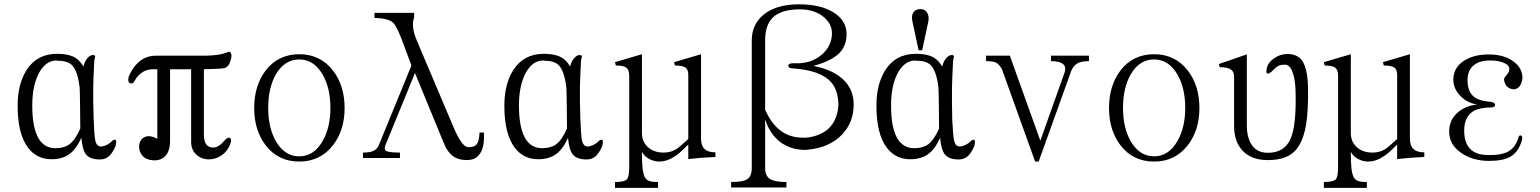

<svg xmlns="http://www.w3.org/2000/svg" viewBox="-20 -738 7203 898"><path d="M244.1 -455.1 249 -454.1Q294.9 -454.1 316.4 -433.6Q343.8 -405.3 352.5 -328.1Q353.5 -318.4 354.5 -245.1Q355.5 -171.9 355.5 -136.7Q332 -83 303.7 -62.5Q279.3 -44.9 239.3 -44.9Q187.5 -44.9 160.2 -90.8Q130.9 -141.6 130.9 -245.1Q130.9 -336.9 162.1 -396.5Q194.3 -455.1 244.1 -455.1ZM360.4 -93.8Q365.2 -38.1 381.8 -16.6Q400.4 7.8 447.3 7.8Q473.6 7.8 491.2 -8.8Q505.9 -22.5 519.5 -52.7Q527.3 -79.1 519.5 -84Q511.7 -87.9 497.1 -71.3Q486.3 -63.5 475.6 -58.6Q463.9 -53.7 453.1 -52.7Q431.6 -52.7 425.8 -81.1Q420.9 -101.6 418 -182.6V-184.6Q415 -268.6 416 -330.1Q417 -376 420.9 -452.1L422.9 -463.9Q425.8 -472.7 424.8 -475.6Q423.8 -480.5 414.1 -480.5Q402.3 -480.5 390.6 -467.8Q376 -452.1 370.1 -426.8Q351.6 -460 321.3 -473.6Q293 -486.3 247.1 -486.3Q152.3 -486.3 103.5 -409.2Q62.5 -343.8 62.5 -243.2Q62.5 -111.3 111.3 -46.9Q152.3 6.8 220.7 6.8Q268.6 6.8 300.8 -14.6Q335.9 -38.1 360.4 -93.8Z M691.4 -414.1H715.8V-88.9Q681.6 -107.4 658.2 -97.7Q637.7 -89.8 631.8 -65.4Q627 -42 638.7 -20.5Q651.4 2.9 677.7 8.8Q719.7 18.6 746.1 -2Q774.4 -23.4 775.4 -76.2V-414.1H874V-74.2Q874 -39.1 895.5 -17.6Q915 2.9 945.3 6.8Q976.6 9.8 1003.9 -3.9Q1034.2 -19.5 1049.8 -48.8Q1066.4 -80.1 1057.6 -90.8Q1049.8 -101.6 1028.3 -79.1Q998 -42 966.8 -48.8Q933.6 -55.7 933.6 -108.4V-414.1L960.9 -415Q1018.6 -416 1031.2 -419.9Q1047.9 -424.8 1055.7 -447.3Q1066.4 -475.6 1060.5 -489.3Q1054.7 -501 1041 -492.2Q1019.5 -484.4 996.1 -481.4Q976.6 -478.5 939.5 -477.5H712.9Q660.2 -478.5 624 -443.4Q598.6 -419.9 582 -378.9Q575.2 -354.5 588.9 -348.6Q602.5 -343.8 610.4 -361.3Q626 -388.7 649.4 -402.3Q668 -413.1 691.4 -414.1Z M1379.9 -484.4Q1280.3 -484.4 1221.7 -407.2Q1168.9 -336.9 1168.9 -232.4Q1168.9 -129.9 1221.7 -59.6Q1280.3 17.6 1379.9 17.6Q1478.5 17.6 1538.1 -59.6Q1591.8 -129.9 1591.8 -232.4Q1591.8 -336.9 1538.1 -407.2Q1478.5 -484.4 1379.9 -484.4ZM1379.9 -460Q1447.3 -460 1488.3 -390.6Q1525.4 -327.1 1525.4 -233.4Q1525.4 -140.6 1488.3 -77.1Q1447.3 -6.8 1379.9 -6.8Q1311.5 -6.8 1270.5 -77.1Q1234.4 -140.6 1234.4 -233.4Q1234.4 -327.1 1270.5 -390.6Q1311.5 -460 1379.9 -460Z M1904.3 -431.6 1750 -54.7Q1740.2 -39.1 1728.5 -33.2Q1712.9 -24.4 1677.7 -24.4V1H1850.6V-24.4Q1798.8 -24.4 1786.1 -32.2Q1774.4 -40 1783.2 -60.5L1920.9 -396.5L2056.6 -66.4Q2073.2 -26.4 2098.6 -7.8Q2124 10.7 2163.1 10.7Q2206.1 10.7 2225.6 -20.5Q2247.1 -52.7 2243.2 -118.2H2222.7Q2221.7 -73.2 2205.1 -58.6Q2195.3 -49.8 2170.9 -49.8Q2153.3 -49.8 2134.8 -78.1Q2118.2 -101.6 2097.7 -151.4L1929.7 -547.9Q1915 -583 1912.1 -609.4Q1909.2 -635.7 1917 -656.2V-677.7H1731.4V-654.3Q1793.9 -652.3 1816.4 -633.8Q1833 -620.1 1853.5 -566.4L1854.5 -565.4Z M2520.5 -455.1 2525.4 -454.1Q2571.3 -454.1 2592.8 -433.6Q2620.1 -405.3 2628.9 -328.1Q2629.9 -318.4 2630.9 -245.1Q2631.8 -171.9 2631.8 -136.7Q2608.4 -83 2580.1 -62.5Q2555.7 -44.9 2515.6 -44.9Q2463.9 -44.9 2436.5 -90.8Q2407.2 -141.6 2407.2 -245.1Q2407.2 -336.9 2438.5 -396.5Q2470.7 -455.1 2520.5 -455.1ZM2636.7 -93.8Q2641.6 -38.1 2658.2 -16.6Q2676.8 7.8 2723.6 7.8Q2750 7.8 2767.6 -8.8Q2782.2 -22.5 2795.9 -52.7Q2803.7 -79.1 2795.9 -84Q2788.1 -87.9 2773.4 -71.3Q2762.7 -63.5 2752 -58.6Q2740.2 -53.7 2729.5 -52.7Q2708 -52.7 2702.1 -81.1Q2697.3 -101.6 2694.3 -182.6V-184.6Q2691.4 -268.6 2692.4 -330.1Q2693.4 -376 2697.3 -452.1L2699.2 -463.9Q2702.1 -472.7 2701.2 -475.6Q2700.2 -480.5 2690.4 -480.5Q2678.7 -480.5 2667 -467.8Q2652.3 -452.1 2646.5 -426.8Q2627.9 -460 2597.7 -473.6Q2569.3 -486.3 2523.4 -486.3Q2428.7 -486.3 2379.9 -409.2Q2338.9 -343.8 2338.9 -243.2Q2338.9 -111.3 2387.7 -46.9Q2428.7 6.8 2497.1 6.8Q2544.9 6.8 2577.1 -14.6Q2612.3 -38.1 2636.7 -93.8Z M2856.4 -447.3 2860.4 -431.6Q2895.5 -431.6 2909.2 -421.9Q2922.9 -411.1 2922.9 -384.8V42Q2922.9 87.9 2913.1 99.6Q2901.4 113.3 2856.4 113.3V140.6H3057.6V113.3Q3031.2 113.3 3019.5 109.4Q3004.9 105.5 2997.1 92.8Q2989.3 79.1 2985.4 49.8Q2982.4 23.4 2982.4 -28.3Q2994.1 -3.9 3023.4 8.8Q3043 17.6 3062.5 17.6Q3100.6 17.6 3137.7 -7.8Q3159.2 -21.5 3191.4 -54.7L3199.2 -61.5V5.9Q3237.3 2 3260.7 0Q3287.1 -2 3326.2 -3.9V-25.4Q3291 -25.4 3274.4 -42Q3258.8 -57.6 3258.8 -89.8V-484.4L3132.8 -447.3L3136.7 -431.6Q3171.9 -431.6 3186.5 -421.9Q3199.2 -412.1 3199.2 -387.7V-87.9L3182.6 -73.2Q3156.2 -47.9 3140.6 -39.1Q3116.2 -24.4 3084 -24.4Q3041 -24.4 3013.7 -46.9Q2984.4 -71.3 2982.4 -111.3V-484.4Z M3399.4 138.7H3658.2V113.3Q3604.5 113.3 3582 99.6Q3558.6 85 3558.6 47.9V-179.7Q3586.9 -91.8 3655.3 -57.6Q3696.3 -36.1 3750 -37.1Q3861.3 -45.9 3920.9 -111.3Q3972.7 -168 3972.7 -249Q3972.7 -315.4 3929.7 -360.4Q3880.9 -411.1 3784.2 -429.7Q3869.1 -453.1 3905.3 -489.3Q3939.5 -523.4 3939.5 -578.1Q3939.5 -641.6 3878.9 -679.7Q3818.4 -717.8 3716.8 -717.8Q3611.3 -717.8 3551.8 -669.9Q3496.1 -624 3496.1 -549.8V46.9Q3496.1 85.9 3475.6 99.6Q3456.1 113.3 3399.4 113.3ZM3558.6 -224.6V-549.8Q3558.6 -623 3596.7 -658.2Q3636.7 -694.3 3720.7 -694.3Q3791 -694.3 3834 -657.2Q3871.1 -625 3871.1 -583Q3871.1 -522.5 3822.3 -481.4Q3770.5 -437.5 3691.4 -442.4Q3668 -442.4 3667 -430.7Q3667 -418 3689.5 -418Q3819.3 -409.2 3868.2 -352.5Q3900.4 -314.5 3901.4 -248Q3897.5 -179.7 3858.4 -139.6Q3817.4 -99.6 3746.1 -93.8Q3690.4 -92.8 3652.3 -113.3Q3594.7 -143.6 3558.6 -224.6Z M4260.7 -455.1 4265.6 -454.1Q4311.5 -454.1 4333 -433.6Q4360.4 -405.3 4369.1 -328.1Q4370.1 -318.4 4371.1 -245.1Q4372.1 -171.9 4372.1 -136.7Q4348.6 -83 4320.3 -62.5Q4295.9 -44.9 4255.9 -44.9Q4204.1 -44.9 4176.8 -90.8Q4147.5 -141.6 4147.5 -245.1Q4147.5 -336.9 4178.7 -396.5Q4210.9 -455.1 4260.7 -455.1ZM4377 -93.8Q4381.8 -38.1 4398.4 -16.6Q4417 7.8 4463.9 7.8Q4490.2 7.8 4507.8 -8.8Q4522.5 -22.5 4536.1 -52.7Q4543.9 -79.1 4536.1 -84Q4528.3 -87.9 4513.7 -71.3Q4502.9 -63.5 4492.2 -58.6Q4480.5 -53.7 4469.7 -52.7Q4448.2 -52.7 4442.4 -81.1Q4437.5 -100.6 4433.6 -179.7V-184.6Q4431.6 -268.6 4432.6 -330.1Q4433.6 -376 4437.5 -452.1L4439.5 -463.9Q4442.4 -472.7 4441.4 -475.6Q4440.4 -480.5 4430.7 -480.5Q4418.9 -480.5 4407.2 -467.8Q4392.6 -452.1 4386.7 -426.8Q4368.2 -460 4337.9 -473.6Q4309.6 -486.3 4263.7 -486.3Q4168.9 -486.3 4120.1 -409.2Q4079.1 -343.8 4079.1 -243.2Q4079.1 -111.3 4127.9 -46.9Q4168.9 6.8 4237.3 6.8Q4285.2 6.8 4317.4 -14.6Q4352.5 -38.1 4377 -93.8ZM4293 -502.9 4322.3 -639.6Q4326.2 -662.1 4316.4 -678.7Q4306.6 -695.3 4285.2 -695.3Q4260.7 -695.3 4251 -678.7Q4242.2 -663.1 4247.1 -639.6L4276.4 -502.9Z M4591.8 -477.5V-452.1Q4624 -452.1 4637.7 -445.3Q4652.3 -438.5 4666 -415L4821.3 17.6H4837.9L4990.2 -406.2Q5001 -432.6 5020.5 -442.4Q5039.1 -452.1 5073.2 -452.1V-477.5H4895.5V-452.1Q4935.5 -452.1 4952.1 -438.5Q4966.8 -425.8 4960 -401.4L4845.7 -80.1L4703.1 -477.5Z M5377.9 -484.4Q5278.3 -484.4 5219.7 -407.2Q5167 -336.9 5167 -232.4Q5167 -129.9 5219.7 -59.6Q5278.3 17.6 5377.9 17.6Q5476.6 17.6 5536.1 -59.6Q5589.8 -129.9 5589.8 -232.4Q5589.8 -336.9 5536.1 -407.2Q5476.6 -484.4 5377.9 -484.4ZM5377.9 -460Q5445.3 -460 5486.3 -390.6Q5523.4 -327.1 5523.4 -233.4Q5523.4 -140.6 5486.3 -77.1Q5445.3 -6.8 5377.9 -6.8Q5309.6 -6.8 5268.6 -77.1Q5232.4 -140.6 5232.4 -233.4Q5232.4 -327.1 5268.6 -390.6Q5309.6 -460 5377.9 -460Z M5807.6 -482.4 5680.7 -438.5 5684.6 -423.8Q5722.7 -423.8 5738.3 -412.1Q5752 -401.4 5752 -378.9V-148.4Q5752 -78.1 5789.1 -36.1Q5830.1 10.7 5909.2 10.7Q5960 10.7 5992.2 -2.9Q6030.3 -17.6 6052.7 -52.7Q6078.1 -90.8 6088.9 -156.2Q6099.6 -224.6 6097.7 -329.1Q6095.7 -419.9 6068.4 -457Q6045.9 -485.4 6001 -485.4Q5966.8 -485.4 5938.5 -464.8Q5911.1 -446.3 5905.3 -420.9Q5899.4 -394.5 5909.2 -393.6Q5918.9 -392.6 5938.5 -414.1Q5952.1 -427.7 5962.9 -431.6Q5972.7 -435.5 5990.2 -435.5Q6013.7 -435.5 6026.4 -397.5Q6037.1 -367.2 6039.1 -321.3Q6044.9 -153.3 6015.6 -87.9Q5987.3 -23.4 5910.2 -23.4Q5854.5 -23.4 5830.1 -67.4Q5811.5 -100.6 5811.5 -149.4V-484.4Z M6171.9 -447.3 6175.8 -431.6Q6210.9 -431.6 6224.6 -421.9Q6238.3 -411.1 6238.3 -384.8V42Q6238.3 87.9 6228.5 99.6Q6216.8 113.3 6171.9 113.3V140.6H6373V113.3Q6346.7 113.3 6335 109.4Q6320.3 105.5 6312.5 92.8Q6304.7 79.1 6300.8 49.8Q6297.9 23.4 6297.9 -28.3Q6309.6 -3.9 6338.9 8.8Q6358.4 17.6 6377.9 17.6Q6416 17.6 6453.1 -7.8Q6474.6 -21.5 6506.8 -54.7L6514.6 -61.5V5.9Q6552.7 2 6576.2 0Q6602.5 -2 6641.6 -3.9V-25.4Q6606.4 -25.4 6589.8 -42Q6574.2 -57.6 6574.2 -89.8V-484.4L6448.2 -447.3L6452.1 -431.6Q6487.3 -431.6 6502 -421.9Q6514.6 -412.1 6514.6 -387.7V-87.9L6498 -73.2Q6471.7 -47.9 6456.1 -39.1Q6431.6 -24.4 6399.4 -24.4Q6356.4 -24.4 6329.1 -46.9Q6299.8 -71.3 6297.9 -111.3V-484.4Z M6951.2 -261.7Q6901.4 -265.6 6877.9 -282.2Q6843.8 -305.7 6843.8 -363.3Q6843.8 -403.3 6866.2 -426.8Q6893.6 -455.1 6949.2 -455.1Q6985.4 -455.1 7010.7 -445.3Q7040 -434.6 7039.1 -414.1Q7039.1 -405.3 7034.2 -397.5Q7032.2 -393.6 7025.4 -385.7Q7017.6 -377 7015.6 -372.1Q7012.7 -362.3 7018.6 -349.6Q7022.5 -336.9 7035.2 -328.1Q7047.9 -320.3 7061.5 -320.3Q7076.2 -321.3 7086.9 -334Q7097.7 -347.7 7100.6 -373Q7100.6 -420.9 7056.6 -452.1Q7012.7 -483.4 6942.4 -483.4Q6878.9 -483.4 6834 -458Q6777.3 -425.8 6777.3 -364.3Q6777.3 -325.2 6808.6 -291Q6841.8 -255.9 6889.6 -249Q6835 -244.1 6797.9 -211.9Q6757.8 -176.8 6757.8 -123Q6757.8 -61.5 6814.5 -22.5Q6867.2 13.7 6942.4 14.6Q7009.8 14.6 7043.9 -4.9Q7082 -26.4 7098.6 -83Q7102.5 -101.6 7092.8 -104.5Q7083 -107.4 7078.1 -83Q7063.5 -45.9 7034.2 -29.3Q7003.9 -12.7 6949.2 -12.7Q6900.4 -11.7 6873 -28.3Q6828.1 -54.7 6828.1 -127.9Q6828.1 -192.4 6872.1 -218.8Q6902.3 -235.4 6953.1 -235.4Q6973.6 -236.3 6972.7 -248Q6971.7 -259.8 6951.2 -261.7Z"/></svg>

Font: Batang
Style: Regular
Weight: 400
Version: Version 2.21